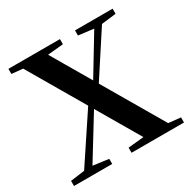

<svg xmlns="http://www.w3.org/2000/svg" viewBox="-164 -900 1054 1059"><g transform="rotate(-30 363.0 -370.5)"><path d="M11.9 0V-32.6L121.8 -47.3H145.6L255.2 -32.6V0ZM72.4 0 334.3 -394.5 362.2 -374.4H356.5L340 -345.4L127.8 0ZM378.4 0V-32.6L530.5 -47.3H572L712.4 -32.6V0ZM391.7 -388.5 362.2 -405.4H367.6L383.4 -432.9L569.5 -740.5H621ZM503 0 69.5 -740.5H225.5L658.9 0ZM21.7 -707.9V-740.5H349.9V-707.9L206.2 -694.2H161.9ZM445.7 -707.9V-740.5H685.3V-707.9L576 -694.9H551.7Z"/></g></svg>

Font: Noto Serif JP
Style: Regular
Weight: 200
Designer: Ryoko NISHIZUKA 西塚涼子 (kana & ideographs); Frank Grießhammer (Latin, Greek & Cyrillic); Wenlong ZHANG 张文龙 (bopomofo); San
Foundry: Adobe
Version: Version 2.001;hotconv 1.1.0;makeotfexe 2.6.0